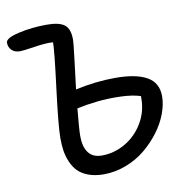

<svg xmlns="http://www.w3.org/2000/svg" viewBox="-82 -746 868 875"><g transform="rotate(-10 352.0 -308.5)"><path d="M329.1 49.8Q289.1 49.8 258.8 38.6Q228.5 27.3 210.4 9Q192.4 -9.3 181.2 -35.9Q169.9 -62.5 166 -89.1Q162.1 -115.7 162.1 -147.9Q162.1 -202.6 183.8 -375Q205.6 -547.4 205.1 -583Q172.4 -585.4 118.7 -577.1Q64.9 -568.8 50.8 -568.8Q25.4 -568.8 11.7 -582.8Q-2 -596.7 -2 -617.2Q-2 -638.7 59.8 -652.8Q121.6 -667 189.9 -667Q248.5 -667 272.7 -647.9Q296.9 -628.9 296.9 -580.1Q296.9 -572.8 295.4 -557.1Q293.9 -541.5 291 -517.3Q288.1 -493.2 285.4 -470.2Q282.7 -447.3 278.3 -412.1Q273.9 -377 271 -353Q365.7 -374 456.1 -374Q551.8 -374 601.8 -345.7Q651.9 -317.4 651.9 -254.9Q651.9 -216.8 636 -174.3Q620.1 -131.8 590.3 -92.3Q560.5 -52.7 521.7 -20.8Q482.9 11.2 432.4 30.5Q381.8 49.8 329.1 49.8ZM252.9 -140.1Q252.9 -90.3 273.4 -63.2Q293.9 -36.1 335 -36.1Q392.6 -36.1 443.6 -65.7Q494.6 -95.2 525.9 -147.5Q557.1 -199.7 557.1 -261.2V-272Q519.5 -284.2 463.6 -285.9Q407.7 -287.6 357.7 -282.2Q307.6 -276.9 262.2 -267.1Q252.9 -170.4 252.9 -140.1Z"/></g></svg>

Font: Shantell Sans Bouncy
Style: Regular
Weight: 400
Designer: Stephen Nixon, Anya Danilova, Shantell Martin
Foundry: Arrow Type
Version: Version 1.006;[9816181b4]